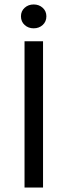

<svg xmlns="http://www.w3.org/2000/svg" viewBox="-20 -841 303 861"><path d="M90 0V-656H173V0ZM131 -714Q107 -714 90.5 -729Q74 -744 74 -768Q74 -791 90.5 -806Q107 -821 131 -821Q155 -821 171.5 -806Q188 -791 188 -768Q188 -744 171.5 -729Q155 -714 131 -714Z"/></svg>

Font: Processing Sans Pro
Style: Regular
Weight: 400
Designer: Paul D. Hunt
Foundry: Adobe Systems Incorporated
Version: Version 2.020;PS 2.000;hotconv 1.0.86;makeotf.lib2.5.63406